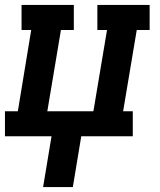

<svg xmlns="http://www.w3.org/2000/svg" viewBox="-24 -550 644 775"><path d="M150 205 184 0H-4V-101H48L102 -429H63V-530H274V-429H222L167 -101H353L408 -429H369V-530H580V-429H528L473 -101H512V0H304L270 205Z"/></svg>

Font: Iosevka Curly Slab ExObl
Style: Bold
Weight: 700
Width: 7
Italic angle: -9°
Monospace: yes
Designer: Belleve Invis
Foundry: Belleve Invis
Version: Version 11.0.0; ttfautohint (v1.8.3)